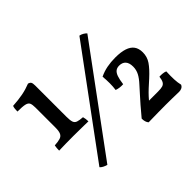

<svg xmlns="http://www.w3.org/2000/svg" viewBox="-151 -984 1247 1247"><g transform="rotate(-45 472.5 -361.0)"><path d="M217 -730Q231 -726 236 -717.5Q241 -709 241 -688V-402Q241 -368 246.5 -352Q252 -336 268.5 -330.5Q285 -325 315 -323Q318 -313 319.5 -302Q321 -291 321 -279Q300 -280 277 -280Q254 -280 230.5 -280.5Q207 -281 185 -281Q154 -281 117.5 -280.5Q81 -280 52 -279Q52 -290 53 -301.5Q54 -313 56 -323Q88 -325 106.5 -330.5Q125 -336 133 -352Q141 -368 141 -402V-585Q141 -613 135 -626.5Q129 -640 108 -645Q87 -650 40 -650Q40 -662 41 -673.5Q42 -685 46 -696Q98 -699 139 -707Q180 -715 217 -730ZM208 8Q193 4 180 -3Q167 -10 161 -18L673 -714Q686 -712 699 -704.5Q712 -697 720 -688ZM593 2Q578 -15 578 -47Q612 -88 635.5 -115Q659 -142 679.5 -164.5Q700 -187 723 -213Q751 -243 764.5 -269Q778 -295 778 -325Q778 -359 762.5 -376.5Q747 -394 718 -394Q698 -394 685 -384Q672 -374 664 -351.5Q656 -329 651 -290Q634 -289 619 -291Q604 -293 590 -298Q594 -326 594 -356.5Q594 -387 591 -419Q624 -435 660 -442Q696 -449 737 -449Q788 -449 821.5 -438Q855 -427 871.5 -404.5Q888 -382 888 -346Q888 -305 865.5 -272Q843 -239 797 -197Q769 -172 749.5 -154Q730 -136 713 -117.5Q696 -99 674 -73L675 -96H777Q805 -96 819.5 -100.5Q834 -105 841.5 -118.5Q849 -132 852 -158Q865 -159 881 -157.5Q897 -156 908 -151Q906 -108 907.5 -77Q909 -46 915 -22Q910 -10 899 -4Q888 2 873 2Q868 2 851.5 1.5Q835 1 809 0.5Q783 0 751 0Q717 0 682.5 0.5Q648 1 593 2Z"/></g></svg>

Font: Vollkorn Medium
Style: Regular
Weight: 500
Designer: Friedrich Althausen
Foundry: Friedrich Althausen
Version: Version 5.000